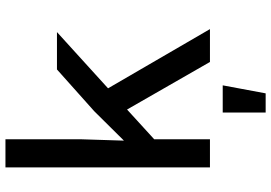

<svg xmlns="http://www.w3.org/2000/svg" viewBox="-162 -612 975 690"><g transform="rotate(-90 325.0 -267.5)"><path d="M67.9 0V-734.9H168.9V-460L164.1 -309.1L270 -416L419.9 -549.8H554.2L352.1 -366.2L564.9 0H446.8L275.9 -297.9L168.9 -200.2V0ZM265.1 200.2V45.9H362.8L334 200.2Z"/></g></svg>

Font: Azeret Mono
Style: Regular
Weight: 400
Designer: Martin Vácha
Foundry: Displaay
Version: Version 1.002